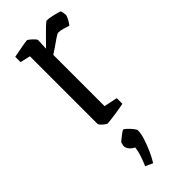

<svg xmlns="http://www.w3.org/2000/svg" viewBox="-233 -486 768 768"><g transform="rotate(-45 150.5 -102.5)"><path d="M105 9Q103 9 95.5 3.5Q88 -2 82 -8.5Q76 -15 76 -18V-401L33 -411V-441Q39 -442 56.5 -445.5Q74 -449 91 -452Q108 -455 112 -455Q115 -455 123 -448.5Q131 -442 138 -434.5Q145 -427 145 -424L143 -377Q159 -393 176.5 -411Q194 -429 208 -442Q222 -455 225 -455Q237 -455 258.5 -450Q280 -445 290 -441Q292 -437 293.5 -428.5Q295 -420 295 -416Q295 -413 291 -404Q287 -395 281.5 -386.5Q276 -378 274 -376Q262 -380 248.5 -384Q235 -388 223 -388Q218 -388 203.5 -378Q189 -368 172.5 -356.5Q156 -345 146 -339V-49L203 -37V-5Q198 -4 184 -1.5Q170 1 153 3.5Q136 6 122.5 7.5Q109 9 105 9ZM122 250 91 236Q102 210 108 191Q114 172 116 155Q99 146 92.5 135Q86 124 87 117L90 103Q90 101 99.5 93Q109 85 119.5 77.5Q130 70 132 70Q136 70 145.5 79Q155 88 163.5 98.5Q172 109 172 114Q172 132 164 157Q156 182 144.5 207.5Q133 233 122 250Z"/></g></svg>

Font: Grenze Gotisch Light
Style: Regular
Weight: 300
Designer: Renata Polastri
Foundry: Omnibus-Type
Version: Version 1.001